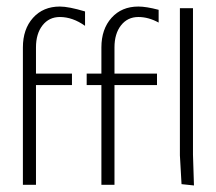

<svg xmlns="http://www.w3.org/2000/svg" viewBox="-20 -565 660 587"><path d="M530 -540H570V-92L573 2L535 -2L530 -90ZM50 0V-420Q50 -476 81 -510.5Q112 -545 163 -545Q190 -545 240 -530V-486Q202 -513 163 -513Q130 -513 110 -487.5Q90 -462 90 -420V-340H200V-305H90V0ZM290 0V-305H245V-340H290V-420Q290 -476 321 -510.5Q352 -545 403 -545Q427 -545 465 -535V-496Q434 -513 403 -513Q370 -513 350 -487.5Q330 -462 330 -420V-340H460V-305H330V0Z"/></svg>

Font: Glametrix
Style: Light
Weight: 300
Designer: gluk
Foundry: gluk
Version: Version 0.40